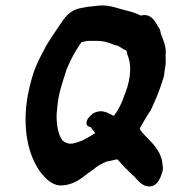

<svg xmlns="http://www.w3.org/2000/svg" viewBox="-20 -690 617 691"><path d="M80 -347C59 -229 81 -131 126 -70C150 -39 176 -19 207 -23C234 -25 258 -37 279 -53C291 -62 302 -71 313 -78C326 -89 342 -100 365 -109C373 -109 401 -118 403 -116C411 -107 427 -89 441 -76C453 -63 459 -60 471 -46C485 -29 501 -19 517 -19C549 -19 559 -55 564 -71C567 -80 567 -86 565 -96C563 -139 535 -168 513 -191C498 -206 487 -216 483 -228C495 -248 507 -271 521 -291L522 -292C540 -331 553 -360 568 -409C571 -418 572 -425 572 -433C573 -441 575 -450 576 -457V-458C577 -469 576 -479 576 -490C580 -522 567 -547 559 -568C557 -579 556 -587 548 -595C540 -612 522 -644 487 -634C471 -642 450 -649 431 -653C409 -658 387 -668 357 -670H356C352 -670 348 -671 340 -670C335 -670 327 -669 321 -668C320 -668 320 -669 313 -667C302 -667 285 -664 271 -661C231 -654 214 -628 197 -603C179 -576 160 -549 143 -520V-519C114 -464 98 -437 80 -347ZM186 -301V-302C190 -354 205 -393 220 -441C238 -484 251 -506 273 -538C281 -540 294 -543 300 -543H325C348 -542 356 -542 383 -532V-531H384C391 -529 396 -527 405 -525C411 -522 424 -512 435 -508C436 -506 437 -502 437 -499V-498C446 -476 450 -455 448 -432C447 -426 448 -421 447 -417C442 -384 436 -368 428 -348C419 -320 406 -294 390 -273C373 -279 351 -301 315 -282C303 -272 291 -261 291 -245C293 -236 298 -235 307 -232C308 -230 311 -226 315 -221L323 -211L321 -210C307 -201 293 -193 278 -185C263 -180 250 -173 233 -173C227 -173 220 -175 212 -179C191 -190 178 -251 186 -301Z"/></svg>

Font: Vapor
Style: BdObl
Weight: 700
Foundry: Cannot Into Space Fonts
Version: Version 0.179